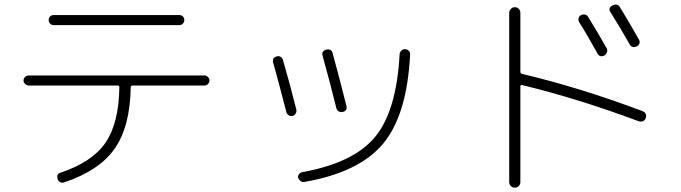

<svg xmlns="http://www.w3.org/2000/svg" viewBox="-20 -785 3040 857"><path d="M218.8 -717.8H781.2Q790 -717.8 796.4 -711.4Q802.7 -705.1 802.7 -695.8Q802.7 -686.5 796.4 -679.7Q790 -672.9 781.2 -672.9H218.8Q210 -672.9 203.6 -679.7Q197.3 -686.5 197.3 -695.8Q197.3 -705.1 203.6 -711.4Q210 -717.8 218.8 -717.8ZM108.4 -403.3Q99.6 -403.3 92.3 -410.2Q85 -417 85 -425.8Q85 -434.6 91.8 -441.4Q98.6 -448.2 108.4 -448.2H892.6Q901.4 -448.2 908.2 -441.4Q915 -434.6 915 -425.8Q915 -417 908.7 -410.2Q902.3 -403.3 892.6 -403.3H572.3Q563.5 -403.3 563.5 -394.5Q560.5 -218.8 491.2 -120.6Q421.9 -22.5 265.6 29.3Q256.8 32.2 248.5 27.8Q240.2 23.4 237.3 13.7Q230.5 -8.8 251 -14.6Q391.6 -61.5 451.2 -148.4Q510.7 -235.4 512.7 -396.5Q512.7 -403.3 504.9 -403.3Z M1336.9 27.3Q1328.1 28.3 1320.8 22.5Q1313.5 16.6 1310.5 7.8Q1309.6 -1 1314.9 -7.8Q1320.3 -14.6 1329.1 -16.6Q1557.6 -57.6 1653.8 -173.3Q1750 -289.1 1763.7 -543Q1764.6 -552.7 1772 -559.6Q1779.3 -566.4 1789.1 -565.4Q1798.8 -564.5 1805.2 -557.6Q1811.5 -550.8 1810.5 -541Q1796.9 -271.5 1689.5 -143.1Q1582 -14.6 1336.9 27.3ZM1257.8 -286.1Q1219.7 -433.6 1199.2 -505.9Q1194.3 -528.3 1215.3 -533.2Q1236.3 -538.1 1243.2 -516.6Q1273.4 -413.1 1302.7 -295.9Q1304.7 -287.1 1299.8 -278.3Q1294.9 -269.5 1286.1 -267.6Q1276.4 -265.6 1268.1 -271Q1259.8 -276.4 1257.8 -286.1ZM1436.5 -563.5Q1460 -568.4 1464.8 -546.9Q1498 -426.8 1526.4 -311.5Q1531.2 -290 1508.8 -285.2Q1500 -283.2 1491.7 -288.1Q1483.4 -293 1481.4 -301.8Q1455.1 -409.2 1419.9 -536.1Q1414.1 -557.6 1436.5 -563.5Z M2572.3 -716.8Q2593.8 -727.5 2605.5 -709Q2641.6 -651.4 2688.5 -568.4Q2692.4 -560.5 2689 -551.3Q2685.5 -542 2677.7 -537.1Q2656.2 -527.3 2646.5 -546.9Q2595.7 -638.7 2565.4 -685.5Q2560.5 -693.4 2562.5 -703.1Q2564.5 -712.9 2572.3 -716.8ZM2713.9 -760.7Q2735.4 -771.5 2747.1 -752.9Q2793 -677.7 2832 -608.4Q2841.8 -589.8 2822.3 -578.1Q2800.8 -568.4 2790 -587.9Q2751 -657.2 2705.1 -730.5Q2692.4 -749 2713.9 -760.7ZM2252.9 28.3V-727.5Q2252.9 -737.3 2260.3 -745.1Q2267.6 -752.9 2277.8 -752.9Q2288.1 -752.9 2295.4 -745.6Q2302.7 -738.3 2302.7 -727.5V-464.8Q2302.7 -457 2310.5 -455.1Q2567.4 -394.5 2847.7 -289.1Q2869.1 -280.3 2862.3 -257.8Q2859.4 -248 2849.6 -244.1Q2839.8 -240.2 2830.1 -244.1Q2557.6 -345.7 2310.5 -405.3Q2302.7 -407.2 2302.7 -398.4V28.3Q2302.7 38.1 2295.4 45.4Q2288.1 52.7 2277.8 52.7Q2267.6 52.7 2260.3 45.4Q2252.9 38.1 2252.9 28.3Z"/></svg>

Font: Rounded-X Mgen+ 1mn light
Style: Regular
Weight: 200
Designer: [Source Han Sans]
Ryoko NISHIZUKA  (kana & ideographs); Paul D. Hunt (Latin, Greek & Cyrillic); Wenlong ZHANG  (bopomofo
Version: Version 1.059.20150602